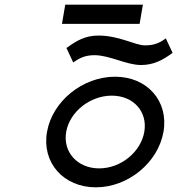

<svg xmlns="http://www.w3.org/2000/svg" viewBox="-20 -790 805 821"><path d="M259 -770 245 -688H577L591 -770ZM400 -638C346 -638 307 -616 269 -588L264 -585L293 -523L298 -526C323 -544 348 -554 384 -554C449 -554 520 -512 583 -512C637 -512 675 -533 714 -561L718 -564L689 -626L685 -623C660 -605 636 -596 600 -596C557 -596 491 -638 400 -638ZM458 -381C551 -381 612 -312 597 -226C582 -140 497 -70 404 -70C311 -70 248 -140 263 -226C278 -312 365 -381 458 -381ZM390 11C528 11 656 -95 679 -226C702 -357 610 -462 472 -462C333 -462 204 -357 181 -226C158 -95 251 11 390 11Z"/></svg>

Font: Charger Monospace
Style: Regular
Weight: 400
Designer: Jasper
Foundry: Cannot Into Space Fonts
Version: Version 0.980